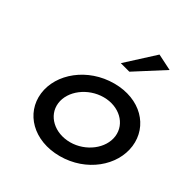

<svg xmlns="http://www.w3.org/2000/svg" viewBox="-168 -890 1014 1039"><g transform="rotate(30 338.5 -370.0)"><path d="M377 -598 440 -581 624 -698 535 -743ZM192 -241C202 -324 292 -392 390 -392C487 -392 559 -324 549 -241C539 -158 450 -90 353 -90C255 -90 182 -158 192 -241ZM85 -241C69 -109 176 3 342 3C508 3 640 -109 656 -241C672 -373 568 -485 402 -485C236 -485 101 -373 85 -241Z"/></g></svg>

Font: Bluebird
Style: LiExtObl
Weight: 300
Designer: Jasper
Foundry: Cannot Into Space Fonts
Version: Version 0.98